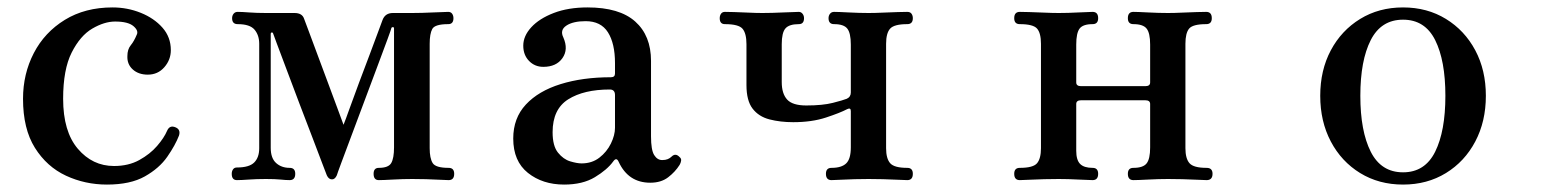

<svg xmlns="http://www.w3.org/2000/svg" viewBox="-20 -485 4183 517"><path d="M268 12Q209 12 157.5 -12Q106 -36 74 -87Q42 -138 42 -219Q42 -286 71 -342Q100 -398 154.5 -431.5Q209 -465 283 -465Q323 -465 359 -450.5Q395 -436 417.5 -410.5Q440 -385 440 -350Q440 -324 422.5 -304Q405 -284 378 -284Q353 -284 337.5 -298Q322 -312 323 -334Q323 -352 332 -363Q341 -374 348 -391Q354 -402 339.5 -414.5Q325 -427 290 -427Q261 -427 228.5 -408Q196 -389 173 -343.5Q150 -298 150 -219Q150 -131 189.5 -84.5Q229 -38 287 -38Q326 -38 355 -54Q384 -70 403 -92Q422 -114 430 -133Q437 -149 453 -142Q467 -136 462 -120Q452 -94 430.5 -63Q409 -32 370 -10Q331 12 268 12Z M618 0Q604 0 604 -17Q604 -24 607.5 -29Q611 -34 618 -34Q651 -34 664.5 -47.5Q678 -61 678 -86V-367Q678 -390 665.5 -405Q653 -420 620 -420Q605 -420 605 -436Q605 -443 609 -448Q613 -453 620 -453Q631 -453 651 -451.5Q671 -450 696 -450H773Q794 -450 799 -434Q801 -429 811 -402Q821 -375 835 -337.5Q849 -300 863.5 -261Q878 -222 889.5 -191Q901 -160 905 -149Q910 -161 921 -192Q932 -223 946.5 -261.5Q961 -300 975 -337Q989 -374 998.5 -400Q1008 -426 1010 -431Q1017 -450 1038 -450H1090Q1115 -450 1146 -451.5Q1177 -453 1187 -453Q1194 -453 1197.5 -448Q1201 -443 1201 -436Q1201 -420 1187 -420Q1151 -420 1144 -407Q1137 -394 1137 -367V-86Q1137 -59 1145 -46Q1153 -33 1188 -33Q1203 -33 1203 -17Q1203 0 1188 0Q1181 0 1164 -1Q1147 -2 1127 -2.5Q1107 -3 1090 -3Q1065 -3 1038 -1.5Q1011 0 1000 0Q986 0 986 -17Q986 -33 1000 -33Q1026 -33 1033.5 -46Q1041 -59 1041 -88V-408Q1041 -412 1038 -412Q1035 -412 1034 -410Q1034 -408 1023.5 -379.5Q1013 -351 996.5 -307Q980 -263 961.5 -213.5Q943 -164 926.5 -120Q910 -76 899 -46.5Q888 -17 887 -13Q882 -2 874 -2Q865 -2 860 -13Q859 -15 848.5 -43Q838 -71 821.5 -114Q805 -157 786.5 -205.5Q768 -254 752 -297Q736 -340 725.5 -367.5Q715 -395 715 -396Q714 -398 711.5 -397.5Q709 -397 709 -394V-87Q709 -59 723.5 -46Q738 -33 760 -33Q775 -33 775 -17Q775 0 760 0Q750 0 735.5 -1.5Q721 -3 696 -3Q671 -3 650 -1.5Q629 0 618 0Z M1499 12Q1441 12 1401.5 -19.5Q1362 -51 1362 -112Q1362 -167 1396 -203.5Q1430 -240 1489.5 -258.5Q1549 -277 1625 -277Q1636 -277 1636 -287V-315Q1636 -368 1617 -398Q1598 -428 1557 -428Q1523 -428 1505 -416Q1487 -404 1497 -384Q1511 -352 1494.5 -328.5Q1478 -305 1443 -305Q1420 -305 1404.5 -321Q1389 -337 1389 -362Q1389 -388 1410.5 -411.5Q1432 -435 1471 -450Q1510 -465 1562 -465Q1648 -465 1690.5 -427Q1733 -389 1733 -321V-118Q1733 -81 1741.5 -67.5Q1750 -54 1763 -54Q1772 -54 1778 -56.5Q1784 -59 1788 -63Q1799 -74 1810 -62Q1815 -58 1814 -52Q1813 -46 1810 -41Q1798 -22 1779 -7.5Q1760 7 1731 7Q1672 7 1646 -49Q1640 -63 1631 -50Q1615 -28 1582 -8Q1549 12 1499 12ZM1546 -45Q1574 -45 1594 -60.5Q1614 -76 1625 -98.5Q1636 -121 1636 -141V-229Q1636 -244 1622 -244Q1552 -244 1510 -217.5Q1468 -191 1468 -129Q1468 -92 1482.5 -74Q1497 -56 1515.5 -50.5Q1534 -45 1546 -45Z M2219 0Q2204 0 2204 -17Q2204 -33 2219 -33Q2246 -33 2258.5 -45Q2271 -57 2271 -88V-186Q2271 -196 2261 -191Q2242 -181 2204 -168.5Q2166 -156 2116 -156Q2081 -156 2052 -163.5Q2023 -171 2006.5 -192.5Q1990 -214 1990 -256V-366Q1990 -395 1979.5 -407.5Q1969 -420 1932 -420Q1918 -420 1918 -436Q1918 -443 1921.5 -448Q1925 -453 1932 -453Q1940 -453 1957.5 -452.5Q1975 -452 1995.5 -451Q2016 -450 2033 -450Q2058 -450 2089 -451.5Q2120 -453 2131 -453Q2137 -453 2141 -448Q2145 -443 2145 -436Q2145 -420 2131 -420Q2105 -420 2095 -408.5Q2085 -397 2085 -366V-264Q2085 -233 2099.5 -217Q2114 -201 2151 -201Q2195 -201 2222.5 -208Q2250 -215 2260 -219Q2271 -224 2271 -236V-365Q2271 -396 2261.5 -408Q2252 -420 2226 -420Q2211 -420 2211 -436Q2211 -443 2215 -448Q2219 -453 2226 -453Q2237 -453 2265.5 -451.5Q2294 -450 2319 -450Q2336 -450 2357.5 -451Q2379 -452 2397.5 -452.5Q2416 -453 2423 -453Q2431 -453 2434.5 -448Q2438 -443 2438 -436Q2438 -420 2423 -420Q2388 -420 2377 -408Q2366 -396 2366 -367V-86Q2366 -58 2377 -45.5Q2388 -33 2423 -33Q2438 -33 2438 -17Q2438 0 2423 0Q2416 0 2397.5 -1Q2379 -2 2357.5 -2.5Q2336 -3 2319 -3Q2302 -3 2281.5 -2.5Q2261 -2 2243.5 -1Q2226 0 2219 0Z M2726 0Q2711 0 2711 -17Q2711 -33 2726 -33Q2762 -33 2772.5 -45.5Q2783 -58 2783 -86V-367Q2783 -396 2772.5 -408Q2762 -420 2726 -420Q2711 -420 2711 -436Q2711 -453 2726 -453Q2733 -453 2751.5 -452.5Q2770 -452 2792 -451Q2814 -450 2831 -450Q2856 -450 2884 -451.5Q2912 -453 2922 -453Q2937 -453 2937 -436Q2937 -420 2922 -420Q2896 -420 2887 -408Q2878 -396 2878 -365V-263Q2878 -253 2891 -253H3064Q3077 -253 3077 -263V-365Q3077 -396 3067.5 -408Q3058 -420 3032 -420Q3017 -420 3017 -436Q3017 -453 3032 -453Q3043 -453 3071.5 -451.5Q3100 -450 3125 -450Q3142 -450 3163 -451Q3184 -452 3202.5 -452.5Q3221 -453 3228 -453Q3243 -453 3243 -436Q3243 -420 3228 -420Q3192 -420 3182 -408Q3172 -396 3172 -367V-86Q3172 -58 3183 -45.5Q3194 -33 3229 -33Q3245 -33 3245 -17Q3245 0 3229 0Q3223 0 3204 -1Q3185 -2 3163.5 -2.5Q3142 -3 3125 -3Q3100 -3 3071.5 -1.5Q3043 0 3032 0Q3017 0 3017 -17Q3017 -33 3032 -33Q3058 -33 3067.5 -45Q3077 -57 3077 -88V-205Q3077 -215 3064 -215H2891Q2878 -215 2878 -205V-79Q2878 -54 2888.5 -43.5Q2899 -33 2922 -33Q2937 -33 2937 -17Q2937 0 2922 0Q2912 0 2884 -1.5Q2856 -3 2831 -3Q2814 -3 2792 -2.5Q2770 -2 2751.5 -1Q2733 0 2726 0Z M3758 12Q3693 12 3642.5 -19Q3592 -50 3563.5 -104Q3535 -158 3535 -227Q3535 -296 3563.5 -349.5Q3592 -403 3642.5 -434Q3693 -465 3758 -465Q3823 -465 3873.5 -434Q3924 -403 3952.5 -349.5Q3981 -296 3981 -227Q3981 -158 3952.5 -104Q3924 -50 3873.5 -19Q3823 12 3758 12ZM3758 -21Q3817 -21 3844.5 -76.5Q3872 -132 3872 -227Q3872 -322 3844.5 -377Q3817 -432 3758 -432Q3699 -432 3671 -377Q3643 -322 3643 -227Q3643 -132 3671 -76.5Q3699 -21 3758 -21Z"/></svg>

Font: Zen Old Mincho SemiBold
Style: Regular
Weight: 600
Version: Version 1.500